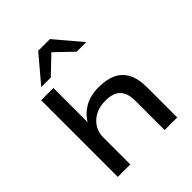

<svg xmlns="http://www.w3.org/2000/svg" viewBox="-254 -1097 1249 1249"><g transform="rotate(-45 370.0 -473.0)"><path d="M98 0V-705H211V-385H208Q238 -438 291.5 -469.5Q345 -501 423 -501Q492 -501 541.5 -479Q591 -457 618 -407.5Q645 -358 645 -275V0H529V-270Q529 -320 513 -350Q497 -380 467 -394Q437 -408 392 -408Q338 -408 298 -387Q258 -366 235.5 -330.5Q213 -295 213 -251V0ZM159 -765 312 -946H420L573 -765H485L366 -879L247 -765Z"/></g></svg>

Font: Nunito Sans 10pt Expanded SemiBold
Style: Regular
Weight: 600
Width: 7
Designer: Vernon Adams
Foundry: Vernon Adams
Version: Version 3.101;gftools[0.9.27]